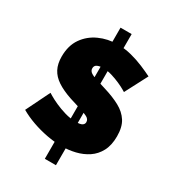

<svg xmlns="http://www.w3.org/2000/svg" viewBox="-220 -941 1089 1197"><g transform="rotate(30 324.5 -343.0)"><path d="M291 -95H371V129H291ZM305 -117V-589L357 -603V-115ZM291 -815H371V-623L291 -609ZM510 -478Q510 -478 493 -488Q476 -498 448 -510.5Q420 -523 387 -533Q354 -543 322 -543Q297 -543 281 -535Q265 -527 265 -508Q265 -490 281 -479Q297 -468 326.5 -459Q356 -450 397 -437Q463 -417 511 -391Q559 -365 585 -324.5Q611 -284 611 -217Q611 -153 588 -109.5Q565 -66 526 -40Q487 -14 439 -2.5Q391 9 341 9Q290 9 234.5 -1.5Q179 -12 127 -30.5Q75 -49 32 -74L116 -245Q116 -245 136 -233Q156 -221 189 -206Q222 -191 262.5 -179Q303 -167 344 -167Q376 -167 388.5 -175.5Q401 -184 401 -198Q401 -219 379 -230.5Q357 -242 321.5 -252.5Q286 -263 243 -277Q181 -298 141 -324.5Q101 -351 82 -387.5Q63 -424 63 -476Q63 -555 100 -608Q137 -661 197.5 -688.5Q258 -716 328 -716Q380 -716 428.5 -703.5Q477 -691 519.5 -673Q562 -655 594 -639Z"/></g></svg>

Font: Raleway Thin Black
Style: Regular
Weight: 900
Version: Version 4.026